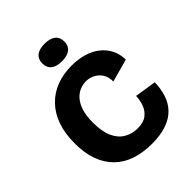

<svg xmlns="http://www.w3.org/2000/svg" viewBox="-246 -1025 1177 1177"><g transform="rotate(-45 342.5 -436.0)"><path d="M379 14Q301 14 239 -7Q177 -28 133.5 -71Q90 -114 67.5 -176.5Q45 -239 45 -323Q45 -409 68 -474Q91 -539 134.5 -584Q178 -629 237 -651.5Q296 -674 368 -674Q425 -674 472.5 -660Q520 -646 555 -618.5Q590 -591 609.5 -552.5Q629 -514 630 -465L481 -424Q481 -465 463.5 -491Q446 -517 419.5 -530.5Q393 -544 362 -544Q337 -544 310.5 -533.5Q284 -523 262 -498.5Q240 -474 227 -434Q214 -394 214 -334Q214 -256 236 -208Q258 -160 297 -137.5Q336 -115 383 -115Q435 -115 463.5 -137.5Q492 -160 504 -194Q516 -228 517 -263L657 -241Q656 -187 641 -140Q626 -93 593.5 -58.5Q561 -24 508 -5Q455 14 379 14ZM346 -734Q300 -734 275.5 -753.5Q251 -773 251 -809Q251 -847 275.5 -866.5Q300 -886 346 -886Q393 -886 417.5 -866.5Q442 -847 442 -810Q442 -773 417.5 -753.5Q393 -734 346 -734Z"/></g></svg>

Font: Bricolage Grotesque ExtraBold
Style: Regular
Weight: 800
Designer: Mathieu Triay
Foundry: Atelier Triay
Version: Version 1.001;gftools[0.9.33.dev8+g029e19f]